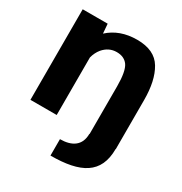

<svg xmlns="http://www.w3.org/2000/svg" viewBox="-187 -735 1032 1089"><g transform="rotate(30 329.0 -190.5)"><path d="M299 217C495 217 600.5 161.5 600.5 0H601.5V-320.5C601.5 -405 587 -472.5 557 -522.5C527 -573 474 -598 397 -598C321.5 -598 259.5 -575.5 211 -531L206 -593H42.5V0H214.5V-377C220.5 -400 230.5 -420.5 244.5 -437.5C268.5 -465.5 297.5 -479.5 332 -479.5C365 -479.5 389.5 -468 405.5 -445.5C421.5 -422.5 430 -378 430 -312.5V0H428.5C428.5 77 376 109.5 299 109.5Z"/></g></svg>

Font: Anybody
Style: Bold
Weight: 700
Designer: Tyler Finck
Foundry: Etcetera Type Company
Version: Version 1.110